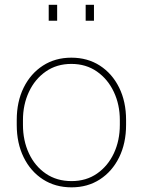

<svg xmlns="http://www.w3.org/2000/svg" viewBox="-20 -782 604 812"><path d="M282.7 10.3Q213.9 10.3 161.6 -23.4Q109.4 -57.1 80.1 -116.7Q50.8 -176.3 50.8 -253.9V-274.4Q50.8 -352.1 80.1 -411.4Q109.4 -470.7 161.4 -504.4Q213.4 -538.1 281.7 -538.1Q350.6 -538.1 402.6 -504.4Q454.6 -470.7 483.9 -411.4Q513.2 -352.1 513.2 -274.4V-253.9Q513.2 -176.3 483.9 -116.7Q454.6 -57.1 402.6 -23.4Q350.6 10.3 282.7 10.3ZM282.7 -16.1Q344.7 -16.1 390.6 -48.1Q436.5 -80.1 461.7 -134Q486.8 -188 486.8 -253.9V-274.4Q486.8 -339.4 461.4 -393.3Q436 -447.3 389.9 -479.5Q343.8 -511.7 281.7 -511.7Q219.7 -511.7 173.6 -479.5Q127.4 -447.3 102.3 -393.3Q77.1 -339.4 77.1 -274.4V-253.9Q77.1 -187.5 102.3 -133.5Q127.4 -79.6 173.6 -47.9Q219.7 -16.1 282.7 -16.1ZM342.3 -694.3V-761.7H377.4V-694.3ZM186 -694.3V-761.7H221.7V-694.3Z"/></svg>

Font: Roboto Slab LO Thin
Style: Regular
Weight: 250
Designer: Google
Version: Version 2.00;September 28, 2018;FontCreator 11.5.0.2427 64-b